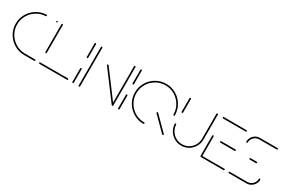

<svg xmlns="http://www.w3.org/2000/svg" viewBox="65 -1339 3179 2158"><g transform="rotate(30 1654.0 -259.5)"><path d="M23.7 -259.3Q23.7 -328.1 57.2 -386.9Q90.7 -445.6 148.3 -480.9Q205.9 -516.3 274.4 -518.5Q278.1 -518.5 281.1 -515.7Q284.1 -513 284.1 -509.3Q284.1 -505.6 281.5 -502.8Q278.9 -500 274.8 -500Q211.1 -497.8 157.8 -465Q104.4 -432.2 73.3 -377.8Q42.2 -323.3 42.2 -259.3Q42.2 -193.7 74.6 -138.5Q107 -83.3 162.2 -50.9Q217.4 -18.5 283 -18.5H414.1Q418.1 -18.5 420.7 -15.9Q423.3 -13.3 423.3 -9.3Q423.3 -5.6 420.7 -2.8Q418.1 0 414.1 0H283Q212.6 0 153 -34.8Q93.3 -69.6 58.5 -129.3Q23.7 -188.9 23.7 -259.3ZM405.6 -509.3Q405.6 -513.3 408.3 -515.9Q411.1 -518.5 414.8 -518.5Q418.9 -518.5 421.5 -515.9Q424.1 -513.3 424.1 -509.3Q424.1 -505.6 421.5 -502.8Q418.9 -500 414.8 -500Q411.1 -500 408.3 -502.8Q405.6 -505.6 405.6 -509.3Z M849.3 -9.3Q849.3 -5.6 846.5 -2.8Q843.7 0 840 0H480.7Q477 0 474.3 -2.8Q471.5 -5.6 471.5 -9.3Q471.5 -13.3 474.3 -15.9Q477 -18.5 480.7 -18.5H840Q843.7 -18.5 846.5 -15.7Q849.3 -13 849.3 -9.3ZM481.5 -139.6Q477.8 -139.6 475 -142.4Q472.2 -145.2 472.2 -148.9V-509.3Q472.2 -513 475 -515.7Q477.8 -518.5 481.5 -518.5Q485.2 -518.5 488 -515.7Q490.7 -513 490.7 -509.3V-148.9Q490.7 -145.2 488.1 -142.4Q485.6 -139.6 481.5 -139.6Z M912.2 -0.4Q908.5 -0.4 905.7 -3.1Q903 -5.9 903 -9.6V-185.2Q903 -189.3 905.7 -191.9Q908.5 -194.4 912.2 -194.4Q916.3 -194.4 918.9 -191.9Q921.5 -189.3 921.5 -185.2V-9.6Q921.5 -5.9 918.9 -3.1Q916.3 -0.4 912.2 -0.4ZM912.2 -324.1Q908.5 -324.1 905.7 -326.9Q903 -329.6 903 -333.3V-509.3Q903 -513 905.7 -515.7Q908.5 -518.5 912.2 -518.5Q915.9 -518.5 918.7 -515.7Q921.5 -513 921.5 -509.3V-333.3Q921.5 -329.6 918.9 -326.9Q916.3 -324.1 912.2 -324.1Z M993.7 -0.4Q990 -0.4 987.2 -3.1Q984.4 -5.9 984.4 -9.6V-509.3Q984.4 -513 987.2 -515.7Q990 -518.5 993.7 -518.5Q997.4 -518.5 1000.2 -515.7Q1003 -513 1003 -509.3V-9.6Q1003 -5.9 1000.4 -3.1Q997.8 -0.4 993.7 -0.4ZM1144.8 -370.4Q1144.8 -374.4 1147.6 -377Q1150.4 -379.6 1154.1 -379.6Q1158.5 -379.6 1161.5 -375.9L1431.5 -15.2L1416.7 -4.1L1146.7 -364.8Q1144.8 -367.4 1144.8 -370.4ZM1424.4 -0.4Q1420.7 -0.4 1418 -3.1Q1415.2 -5.9 1415.2 -9.6V-509.3Q1415.2 -513 1418 -515.7Q1420.7 -518.5 1424.4 -518.5Q1428.1 -518.5 1430.9 -515.7Q1433.7 -513 1433.7 -509.3V-9.6Q1433.7 -5.9 1431.1 -3.1Q1428.5 -0.4 1424.4 -0.4Z M1505.9 -0.4Q1502.2 -0.4 1499.4 -3.1Q1496.7 -5.9 1496.7 -9.6V-185.2Q1496.7 -189.3 1499.4 -191.9Q1502.2 -194.4 1505.9 -194.4Q1510 -194.4 1512.6 -191.9Q1515.2 -189.3 1515.2 -185.2V-9.6Q1515.2 -5.9 1512.6 -3.1Q1510 -0.4 1505.9 -0.4ZM1505.9 -324.1Q1502.2 -324.1 1499.4 -326.9Q1496.7 -329.6 1496.7 -333.3V-509.3Q1496.7 -513 1499.4 -515.7Q1502.2 -518.5 1505.9 -518.5Q1509.6 -518.5 1512.4 -515.7Q1515.2 -513 1515.2 -509.3V-333.3Q1515.2 -329.6 1512.6 -326.9Q1510 -324.1 1505.9 -324.1Z M2088.5 -9.3Q2088.5 -5.6 2085.9 -2.8Q2083.3 0 2079.3 0Q2075.9 0 2072.6 -2.6L1897.4 -177.8Q1894.8 -181.1 1894.8 -184.4Q1894.8 -188.5 1897.6 -191.1Q1900.4 -193.7 1904.1 -193.7Q1907.4 -193.7 1910.7 -191.1L2085.9 -15.9Q2088.5 -12.6 2088.5 -9.3ZM1838.9 -9.3Q1838.9 -5.6 1836.3 -2.8Q1833.7 0 1829.6 0Q1759.3 0 1699.6 -34.8Q1640 -69.6 1605.2 -129.3Q1570.4 -188.9 1570.4 -259.3Q1570.4 -329.6 1605.2 -389.3Q1640 -448.9 1699.6 -483.7Q1759.3 -518.5 1829.6 -518.5Q1900 -518.5 1959.6 -483.7Q2019.3 -448.9 2054.1 -389.3Q2088.9 -329.6 2088.9 -259.3Q2088.9 -255.6 2086.3 -252.8Q2083.7 -250 2079.6 -250Q2075.9 -250 2073.1 -252.8Q2070.4 -255.6 2070.4 -259.3Q2070.4 -324.8 2038 -380Q2005.6 -435.2 1950.4 -467.6Q1895.2 -500 1829.6 -500Q1764.1 -500 1708.9 -467.6Q1653.7 -435.2 1621.3 -380Q1588.9 -324.8 1588.9 -259.3Q1588.9 -193.7 1621.3 -138.5Q1653.7 -83.3 1708.9 -50.9Q1764.1 -18.5 1829.6 -18.5Q1833.7 -18.5 1836.3 -15.9Q1838.9 -13.3 1838.9 -9.3Z M2143.7 -323.7Q2140 -323.7 2137.2 -326.5Q2134.4 -329.3 2134.4 -333V-509.3Q2134.4 -513 2137.2 -515.7Q2140 -518.5 2143.7 -518.5Q2147.4 -518.5 2150.2 -515.7Q2153 -513 2153 -509.3V-333Q2153 -329.3 2150.4 -326.5Q2147.8 -323.7 2143.7 -323.7ZM2493.7 -518.5Q2497.4 -518.5 2500.2 -515.7Q2503 -513 2503 -509.3V-184.4Q2503 -134.1 2478.3 -91.9Q2453.7 -49.6 2411.3 -24.8Q2368.9 0 2318.9 0Q2270 0 2228.7 -23.3Q2187.4 -46.7 2162.2 -87Q2137 -127.4 2134.8 -175.6Q2134.4 -179.3 2137.2 -182.4Q2140 -185.6 2144.1 -185.6Q2147.8 -185.6 2150.4 -183Q2153 -180.4 2153 -176.7Q2155.2 -133.3 2177.8 -97Q2200.4 -60.7 2237.8 -39.6Q2275.2 -18.5 2318.9 -18.5Q2364.1 -18.5 2402 -40.7Q2440 -63 2462.2 -101.1Q2484.4 -139.3 2484.4 -184.4V-509.3Q2484.4 -513 2487.2 -515.7Q2490 -518.5 2493.7 -518.5Z M2565.9 -10.4V-272.6Q2565.9 -276.3 2568.7 -279.1Q2571.5 -281.9 2575.2 -281.9Q2578.9 -281.9 2581.7 -279.1Q2584.4 -276.3 2584.4 -272.6V-10.4ZM2879.3 -9.3Q2879.3 -5.6 2876.5 -2.8Q2873.7 0 2870 0H2575.2Q2571.5 0 2568.7 -2.8Q2565.9 -5.6 2565.9 -9.3Q2565.9 -13.3 2568.7 -15.9Q2571.5 -18.5 2575.2 -18.5H2870Q2873.7 -18.5 2876.5 -15.7Q2879.3 -13 2879.3 -9.3ZM2675.6 -259.3Q2675.6 -263.3 2678.3 -265.9Q2681.1 -268.5 2684.8 -268.5H2870Q2873.7 -268.5 2876.5 -265.7Q2879.3 -263 2879.3 -259.3Q2879.3 -255.6 2876.5 -252.8Q2873.7 -250 2870 -250H2684.8Q2681.1 -250 2678.3 -252.8Q2675.6 -255.6 2675.6 -259.3ZM2565.9 -509.3Q2565.9 -513.3 2568.7 -515.9Q2571.5 -518.5 2575.2 -518.5H2870Q2873.7 -518.5 2876.5 -515.7Q2879.3 -513 2879.3 -509.3Q2879.3 -505.6 2876.5 -502.8Q2873.7 -500 2870 -500H2575.2Q2571.5 -500 2568.7 -502.8Q2565.9 -505.6 2565.9 -509.3Z M3272.2 -122.2Q3276.3 -122.2 3278.9 -119.6Q3281.5 -117 3281.5 -113Q3281.5 -82.2 3266.3 -56.3Q3251.1 -30.4 3225.2 -15.2Q3199.3 0 3168.5 0H2940.4Q2936.7 0 2933.9 -2.8Q2931.1 -5.6 2931.1 -9.3Q2931.1 -13.3 2933.9 -15.9Q2936.7 -18.5 2940.4 -18.5H3168.5Q3194.1 -18.5 3215.7 -31.3Q3237.4 -44.1 3250.2 -65.7Q3263 -87.4 3263 -113Q3263 -117 3265.7 -119.6Q3268.5 -122.2 3272.2 -122.2ZM3155.9 -259.3Q3155.9 -255.6 3153.3 -252.8Q3150.7 -250 3146.7 -250H3066.3Q3062.6 -250 3059.8 -252.8Q3057 -255.6 3057 -259.3Q3057 -263.3 3059.8 -265.9Q3062.6 -268.5 3066.3 -268.5H3146.7Q3150.7 -268.5 3153.3 -265.9Q3155.9 -263.3 3155.9 -259.3ZM2940.7 -396.3Q2937 -396.3 2934.3 -399.1Q2931.5 -401.9 2931.5 -405.6Q2931.5 -436.3 2946.7 -462.2Q2961.9 -488.1 2987.8 -503.3Q3013.7 -518.5 3044.4 -518.5H3273Q3276.7 -518.5 3279.4 -515.7Q3282.2 -513 3282.2 -509.3Q3282.2 -505.6 3279.4 -502.8Q3276.7 -500 3273 -500H3044.4Q3018.9 -500 2997.2 -487.2Q2975.6 -474.4 2962.8 -452.8Q2950 -431.1 2950 -405.6Q2950 -401.9 2947.4 -399.1Q2944.8 -396.3 2940.7 -396.3Z"/></g></svg>

Font: 26F Galaxy Sans Hairline
Style: Regular
Weight: 50
Designer: C₂₉H₂₅N₃O₅
Version: Version 1.100